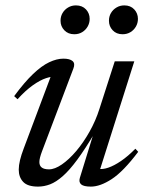

<svg xmlns="http://www.w3.org/2000/svg" viewBox="-20 -682 540 712"><path d="M276 -22 328 -190.5H332Q295.5 -129 266.5 -89.8Q237.5 -50.5 212.8 -28.8Q188 -7 165.8 1.5Q143.5 10 121 10Q82.5 10 66 -7.5Q49.5 -25 49.5 -53Q49.5 -68.5 54.2 -88.2Q59 -108 68 -131.5L175 -416.5L187.5 -397Q173 -399.5 151 -392.2Q129 -385 102 -366Q75 -347 45 -314L32.5 -325.5Q70.5 -377 102.5 -407.5Q134.5 -438 162.5 -451.2Q190.5 -464.5 215 -464.5Q239 -464.5 249.2 -455.5Q259.5 -446.5 252 -427.5L135.5 -120Q131 -108 128.5 -98.2Q126 -88.5 126 -81Q126 -67.5 134.8 -60.8Q143.5 -54 162 -54Q183 -54 209.5 -72.2Q236 -90.5 262.8 -122Q289.5 -153.5 312.2 -194Q335 -234.5 349 -279L405.5 -454.5H478L347 -41L344.5 -56Q360 -53 381.5 -60.2Q403 -67.5 428.8 -85Q454.5 -102.5 482 -130.5L492.5 -119Q437 -45.5 394.2 -17.8Q351.5 10 317 10Q290.5 10 281 1.8Q271.5 -6.5 276 -22ZM255.5 -555Q232.5 -555 218.5 -569.8Q204.5 -584.5 204.5 -605Q204.5 -621 212 -633.8Q219.5 -646.5 232.5 -654.2Q245.5 -662 261.5 -662Q285 -662 298.8 -647.2Q312.5 -632.5 312.5 -612Q312.5 -596.5 305 -583.5Q297.5 -570.5 284.8 -562.8Q272 -555 255.5 -555ZM434.5 -555Q411.5 -555 397.8 -569.8Q384 -584.5 384 -605Q384 -621 391.5 -633.8Q399 -646.5 412 -654.2Q425 -662 441 -662Q464 -662 477.8 -647.2Q491.5 -632.5 491.5 -612Q491.5 -596.5 484 -583.5Q476.5 -570.5 463.8 -562.8Q451 -555 434.5 -555Z"/></svg>

Font: Newsreader 36pt
Style: Italic
Weight: 400
Italic angle: -17°
Designer: Hugues Gentile
Foundry: Production Type
Version: Version 1.003